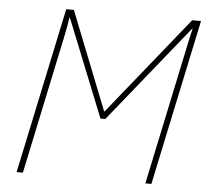

<svg xmlns="http://www.w3.org/2000/svg" viewBox="-51 -769 889 823"><g transform="rotate(5 393.0 -357.0)"><path d="M50 0 201 -714H234L401 -292H403L743 -714H781L630 0H604L731 -602Q734 -617 738 -635Q742 -653 748 -678H746L409 -260H388L220 -679H218Q214 -654 211 -637Q208 -620 203 -597L77 0Z"/></g></svg>

Font: Noto Sans Thin
Style: Italic
Weight: 100
Italic angle: -12°
Designer: Monotype Design Team
Foundry: Monotype Imaging Inc.
Version: Version 2.013; ttfautohint (v1.8.4.7-5d5b)